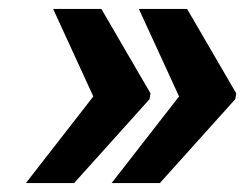

<svg xmlns="http://www.w3.org/2000/svg" viewBox="-20 -471 549 430"><path d="M38 -61H146L315 -249L317 -262L207 -451H99L189 -255ZM230 -61H338L507 -249L509 -262L399 -451H291L381 -255Z"/></svg>

Font: Aerodynamic
Style: BdObl
Weight: 500
Designer: Google
Version: Version 2.000980; 2014